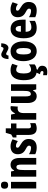

<svg xmlns="http://www.w3.org/2000/svg" viewBox="1544 -2418 1048 4177"><g transform="rotate(-90 2068.5 -330.0)"><path d="M128 -834C75 -834 51 -807 51 -755C51 -703 77 -677 128 -677C180 -677 205 -703 205 -755C205 -806 182 -834 128 -834ZM200 -615H56V-66H200Z M573 -625C519 -625 475 -602 451 -548H441L426 -615H313V-66H457V-325C457 -453 472 -497 524 -497C566 -497 576 -458 576 -383V-66H720V-427C720 -555 665 -625 573 -625Z M1133 -231C1133 -318 1083 -363 1019 -401C950 -443 943 -453 943 -474C943 -497 956 -507 982 -507C1024 -507 1054 -489 1088 -467L1127 -581C1075 -611 1028 -625 974 -625C864 -625 801 -568 801 -469C801 -388 835 -336 907 -298C985 -258 987 -242 987 -220C987 -193 971 -179 939 -179C889 -179 840 -201 802 -224V-87C849 -65 895 -56 948 -56C1062 -56 1133 -113 1133 -231Z M1406 -181C1377 -181 1364 -199 1364 -236V-497H1470V-615H1364V-729H1267L1232 -611L1166 -574V-497H1221V-237C1221 -115 1262 -56 1363 -56C1404 -56 1445 -66 1477 -84V-199C1450 -188 1427 -181 1406 -181Z M1808 -625C1752 -625 1711 -575 1691 -527H1684L1664 -615H1553V-66H1697V-345C1697 -424 1728 -471 1799 -471C1811 -471 1827 -470 1837 -466L1848 -620C1830 -625 1819 -625 1808 -625Z M2323 -615H2179V-339C2179 -242 2169 -184 2108 -184C2073 -184 2059 -224 2059 -302V-615H1915V-258C1915 -131 1967 -56 2064 -56C2121 -56 2161 -83 2186 -135H2194L2211 -66H2323Z M2726 58C2726 15 2696 -23 2641 -33L2651 -58C2690 -62 2724 -75 2755 -100V-226C2716 -195 2681 -179 2638 -179C2585 -179 2558 -233 2558 -338C2558 -444 2585 -502 2634 -502C2666 -502 2695 -492 2730 -471L2769 -587C2730 -611 2687 -625 2624 -625C2473 -625 2412 -502 2412 -338C2412 -166 2462 -77 2575 -59L2542 16C2589 20 2611 37 2611 61C2611 82 2598 91 2579 91C2564 91 2541 87 2521 83V167C2543 172 2566 174 2594 174C2689 174 2726 131 2726 58Z M2871 -670H2948C2951 -703 2970 -721 2982 -721C3015 -721 3067 -671 3115 -671C3167 -671 3213 -726 3214 -828H3137C3132 -800 3121 -778 3103 -778C3060 -778 3022 -827 2967 -827C2892 -827 2873 -732 2871 -670ZM3257 -342C3257 -524 3172 -625 3043 -625C2889 -625 2826 -505 2826 -342C2826 -191 2892 -56 3041 -56C3201 -56 3257 -195 3257 -342ZM2972 -340C2972 -452 2993 -501 3042 -501C3092 -501 3112 -451 3112 -342C3112 -232 3092 -180 3042 -180C2993 -180 2972 -233 2972 -340Z M3529 -624C3394 -624 3324 -523 3324 -338C3324 -160 3390 -56 3546 -56C3605 -56 3656 -68 3702 -95V-215C3652 -184 3611 -172 3562 -172C3498 -172 3466 -211 3465 -297H3728V-376C3728 -531 3656 -624 3529 -624ZM3530 -513C3571 -513 3594 -474 3594 -400H3466C3466 -483 3493 -513 3530 -513Z M4114 -231C4114 -318 4064 -363 4000 -401C3931 -443 3924 -453 3924 -474C3924 -497 3937 -507 3963 -507C4005 -507 4035 -489 4069 -467L4108 -581C4056 -611 4009 -625 3955 -625C3845 -625 3782 -568 3782 -469C3782 -388 3816 -336 3888 -298C3966 -258 3968 -242 3968 -220C3968 -193 3952 -179 3920 -179C3870 -179 3821 -201 3783 -224V-87C3830 -65 3876 -56 3929 -56C4043 -56 4114 -113 4114 -231Z"/></g></svg>

Font: Noto Sans Malayalam UI ExtraCondensed ExtraBold
Style: Regular
Weight: 800
Width: 2
Designer: Jelle Bosma - Monotype Design Team
Foundry: Monotype Imaging Inc.
Version: Version 2.104